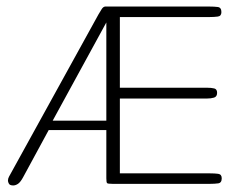

<svg xmlns="http://www.w3.org/2000/svg" viewBox="-20 -564 746 589"><path d="M20.5 4.9Q10.3 4.9 7.3 -0.5Q4.4 -5.9 4.4 -9.8Q4.4 -16.1 7.6 -22Q10.7 -27.8 14.6 -34.7L282.2 -520Q287.6 -529.3 292 -536.1Q296.4 -543 302.2 -543.9H623Q637.2 -543.9 648.2 -542.5Q659.2 -541 659.2 -526.9Q659.2 -514.6 648.2 -513.2Q637.2 -511.7 623 -511.7H347.7V-294.9H614.3Q628.4 -294.9 637.2 -292.7Q646 -290.5 646 -279.3Q646 -267.6 636.7 -264.6Q627.4 -261.7 614.3 -261.7H347.7V-32.2H624Q638.2 -32.2 649.2 -30.8Q660.2 -29.3 660.2 -17.1Q660.2 -2.9 649.2 -1.5Q638.2 0 624 0H325.2Q311 0 308.6 -2.2Q306.2 -4.4 306.2 -17.1V-165H129.4L51.3 -21Q43 -5.4 35.4 -0.2Q27.8 4.9 20.5 4.9ZM141.6 -193.8H306.2V-495.1Z"/></svg>

Font: Gruppo
Style: Regular
Weight: 400
Designer: Vernon Adams
Foundry: Vernon Adams
Version: Version 1.001; ttfautohint (v1.8.4.7-5d5b);gftools[0.9.28]